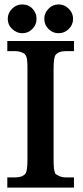

<svg xmlns="http://www.w3.org/2000/svg" viewBox="-20 -847 373 867"><path d="M245 -827Q271 -827 290.5 -807.5Q310 -788 310 -762Q310 -735 290.5 -716Q271 -697 245 -697Q218 -697 199 -716Q180 -735 180 -762Q180 -788 199 -807.5Q218 -827 245 -827ZM80 -827Q109 -827 127 -807.5Q145 -788 145 -762Q145 -735 126 -716Q107 -697 81 -697Q55 -697 35 -716Q15 -735 15 -762Q15 -788 34.5 -807.5Q54 -827 80 -827ZM314 -46V0H13V-46H50Q81 -46 95 -63Q104 -75 104 -126V-536Q104 -581 99 -591Q94 -603 86 -607Q68 -616 50 -616H13V-662H314V-616H276Q244 -616 231 -599Q222 -587 222 -536V-126Q222 -81 228 -68Q228 -61 241 -56H240Q256 -46 276 -46Z"/></svg>

Font: New Athena Unicode
Style: Bold
Weight: 700
Designer: J. Rusten 1997; rev. by R. Hancock 2001, 2002, rev. by D. Mastronarde 2002-2021
Foundry: Society for Classical Studies (formerly American Philological Association)
Version: Version 5.008